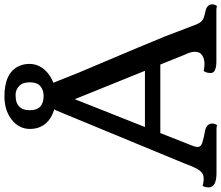

<svg xmlns="http://www.w3.org/2000/svg" viewBox="-94 -910 999 866"><g transform="rotate(-90 405.0 -477.5)"><path d="M0 0ZM517.6 -57.6Q538.1 -54.2 548.3 -54.2Q558.6 -54.2 568.6 -56.4Q578.6 -58.6 586.4 -63.5Q604 -74.2 604 -97.2Q604 -116.2 592.3 -139.6L546.4 -253.4H237.3L182.6 -114.7Q174.8 -95.7 174.8 -87.2Q174.8 -78.6 177.5 -74.5Q180.2 -70.3 185.8 -67.4Q191.4 -64.5 199.7 -62.5L219.7 -57.1Q252 -51.8 261.2 -47.4Q280.3 -38.1 280.3 -20Q280.3 -6.8 272.9 2.4Q263.7 0 255.9 0H57.1Q-7.8 0 -7.8 -35.6Q-7.8 -52.2 -0.5 -62.5Q17.6 -57.6 30 -57.6Q42.5 -57.6 51 -61.5Q59.6 -65.4 67.4 -74.7Q80.6 -90.8 98.1 -139.2L339.4 -723.1Q349.6 -746.6 397.5 -755.4Q410.6 -757.8 425.3 -757.8Q455.1 -757.8 461.9 -741.7L510.7 -619.6Q651.9 -286.6 673.8 -231L717.8 -115.7Q731 -78.1 739.7 -69.3Q748.5 -60.5 758.8 -57.1Q769 -53.7 780 -51.5Q791 -49.3 799.3 -45.9Q817.9 -37.6 817.9 -20.5Q817.9 -7.3 810.5 2Q801.3 -0.5 793.9 -0.5H561Q536.1 -0.5 522.2 -6.6Q508.3 -12.7 508.3 -25.4Q508.3 -47.4 517.6 -57.6ZM518.1 -322.8 390.1 -639.2 264.6 -322.8ZM294.4 -756.8Q255.9 -788.6 255.9 -841.8Q255.9 -890.6 297.9 -923.8Q339.8 -956.5 402.8 -956.5Q510.3 -956.5 540 -889.6Q549.3 -868.7 549.3 -843.5Q549.3 -818.4 537.6 -796.6Q525.9 -774.9 505.6 -759Q485.4 -743.2 458.7 -733.9Q432.1 -724.6 399.9 -724.6Q367.7 -724.6 340.3 -733.2Q313 -741.7 294.4 -756.8ZM340.3 -842.3Q340.3 -779.8 404.8 -779.8Q431.2 -779.8 448.7 -794.4Q466.3 -809.1 466.3 -842Q466.3 -875 449 -890.6Q431.6 -906.2 410.9 -906.2Q390.1 -906.2 378.7 -902.6Q367.2 -898.9 358.9 -891.6Q340.3 -875 340.3 -842.3Z"/></g></svg>

Font: Quando
Style: Regular
Weight: 400
Version: Version 1.002